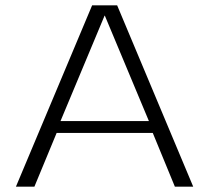

<svg xmlns="http://www.w3.org/2000/svg" viewBox="-20 -697 782 717"><path d="M39.5 0H108.5L191.5 -200.5H550.5L633 0H701.5L417.5 -677H324ZM206 -245 370.5 -638.5H371.5L536 -245Z"/></svg>

Font: Anybody SemiExpanded Light
Style: Regular
Weight: 300
Width: 6
Version: Version 1.113;gftools[0.9.25]